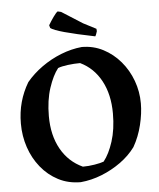

<svg xmlns="http://www.w3.org/2000/svg" viewBox="-58 -894 790 956"><g transform="rotate(-5 337.5 -416.5)"><path d="M307 12Q245 12 195 -14Q145 -40 109 -84.5Q73 -129 54 -185.5Q35 -242 35 -304Q35 -361 49 -411.5Q63 -462 90 -507Q123 -547 168.5 -579.5Q214 -612 266 -632.5Q318 -653 370 -658Q428 -658 477 -632.5Q526 -607 562.5 -564Q599 -521 619 -466.5Q639 -412 639 -353Q639 -303 625 -245.5Q611 -188 583 -139Q553 -98 508.5 -66Q464 -34 412.5 -13.5Q361 7 307 12ZM324 -64Q353 -64 383 -69Q413 -74 429 -80Q457 -115 476.5 -175.5Q496 -236 496 -315Q496 -410 459 -478.5Q422 -547 355 -579Q325 -579 293.5 -575Q262 -571 244 -564Q217 -530 197 -469Q177 -408 177 -329Q177 -233 215.5 -164.5Q254 -96 324 -64ZM442 -705Q249 -744 222 -766L218 -780Q229 -799 243.5 -819.5Q258 -840 266 -845L283 -841L387 -775L451 -742L452 -730Q450 -725 448 -718Q446 -711 442 -705Z"/></g></svg>

Font: Labrada SemiBold
Style: Regular
Weight: 600
Designer: Mercedes Jáuregui
Foundry: Omnibus-Type Team
Version: Version 1.000; ttfautohint (v1.8.4.7-5d5b)